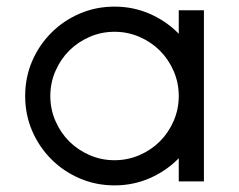

<svg xmlns="http://www.w3.org/2000/svg" viewBox="-20 -548 722 580"><path d="M326 -528Q383 -528 433 -506Q483 -484 520 -446V-517H596V0H520V-70Q483 -32 433 -10Q383 12 326 12Q270 12 221 -9Q172 -30 135 -67Q98 -104 77 -153Q56 -202 56 -258Q56 -314 77 -363Q98 -412 135 -449Q172 -486 221 -507Q270 -528 326 -528ZM326 -452Q286 -452 250.5 -436.5Q215 -421 189 -395Q163 -369 147.5 -333.5Q132 -298 132 -258Q132 -218 147.5 -182.5Q163 -147 189 -121Q215 -95 250.5 -79.5Q286 -64 326 -64Q366 -64 401.5 -79.5Q437 -95 463 -121Q489 -147 504.5 -182.5Q520 -218 520 -258Q520 -298 504.5 -333.5Q489 -369 463 -395Q437 -421 401.5 -436.5Q366 -452 326 -452Z"/></svg>

Font: Afrihost Sans
Style: Regular
Weight: 400
Designer: Afrihost SP Pty Ltd
Version: Version 1.000